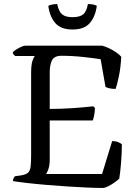

<svg xmlns="http://www.w3.org/2000/svg" viewBox="-20 -930 683 950"><path d="M489 0Q458 0 411.5 -2Q365 -4 311.5 -7.5Q258 -11 205.5 -15.5Q153 -20 110.5 -25Q68 -30 44 -34Q44 -42 47.5 -48.5Q51 -55 54 -58L83 -62Q108 -66 118.5 -75.5Q129 -85 131.5 -105.5Q134 -126 134 -163V-571Q134 -608 140.5 -628.5Q147 -649 153 -653H55Q52 -655 48 -659.5Q44 -664 43 -671Q49 -678 61 -685.5Q73 -693 85.5 -698.5Q98 -704 104 -704H485Q511 -697 538 -681.5Q565 -666 580 -649Q577 -594 568 -551.5Q559 -509 552 -490Q533 -490 520 -493.5Q507 -497 502 -500L478 -637Q447 -642 392.5 -648Q338 -654 284 -654Q248 -654 237 -631Q226 -608 226 -572V-391Q284 -391 341 -395Q398 -399 441 -404L450 -396Q449 -374 445.5 -357.5Q442 -341 439 -334H226V-138Q226 -113 220 -95Q214 -77 208 -69H485L535 -232Q552 -232 565 -226.5Q578 -221 583 -216Q583 -173 579 -124Q575 -75 570 -46Q562 -38 546.5 -27Q531 -16 515 -8Q499 0 489 0ZM339 -784Q281 -784 253.5 -816Q226 -848 219 -901Q224 -904 236 -907Q248 -910 263 -910Q271 -872 288 -858.5Q305 -845 339 -845Q374 -845 391 -858.5Q408 -872 415 -910Q432 -910 443.5 -907Q455 -904 459 -901Q452 -848 424.5 -816Q397 -784 339 -784Z"/></svg>

Font: Texturina 72pt Medium
Style: Regular
Weight: 500
Designer: Guillermo Torres Carreño
Foundry: Omnibus-Type
Version: Version 1.002; ttfautohint (v1.8.3)